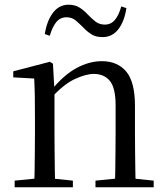

<svg xmlns="http://www.w3.org/2000/svg" viewBox="-20 -788 701 808"><path d="M41.7 0V-27.8L150.4 -38.6H182.8L286.7 -27.8V0ZM123.9 0Q125.1 -24.4 125.6 -65.3Q126.1 -106.3 126.6 -150.7Q127.1 -195.1 127.1 -228.5V-289.4Q127.1 -340.8 126.5 -380.8Q125.9 -420.7 123.9 -457.5L35.8 -462.4V-487.9L189.9 -528L202.9 -519.8L209.3 -403.1V-401.7V-228.5Q209.3 -195.1 209.8 -150.7Q210.3 -106.3 210.8 -65.3Q211.3 -24.4 212.3 0ZM381.8 0V-27.8L489.3 -38.6H522.3L626.8 -27.8V0ZM463.5 0Q464.5 -24.4 465 -64.8Q465.5 -105.3 466 -149.7Q466.5 -194.1 466.5 -228.5V-344.3Q466.5 -418.1 442.4 -447.5Q418.3 -476.9 374.6 -476.9Q340.9 -476.9 293.8 -454.8Q246.6 -432.7 192.2 -372.4L183.7 -406H193.8Q248.4 -472.9 302.1 -501.7Q355.9 -530.6 408.5 -530.6Q474 -530.6 511 -487.1Q548 -443.5 548 -342.4V-228.5Q548 -194.1 548.5 -149.7Q549 -105.3 549.6 -64.8Q550.2 -24.4 551.2 0ZM168.5 -644.7Q177.1 -699.9 202.7 -734.1Q228.3 -768.2 269.1 -768.2Q295.9 -768.2 315.3 -755.8Q334.7 -743.3 349.1 -727.1Q366.6 -709 382.5 -696.8Q398.5 -684.5 421.1 -684.5Q447.1 -684.5 463.7 -704.4Q480.3 -724.3 490.3 -761L512 -753.8Q503.6 -698.2 478.1 -665Q452.6 -631.8 410.9 -631.8Q383.1 -631.8 364.5 -643.8Q345.9 -655.8 331.5 -671.2Q314.9 -687.9 298.9 -701.6Q283 -715.3 259.6 -715.3Q233.6 -715.3 217 -695.2Q200.5 -675 189.5 -637.5Z"/></svg>

Font: Early Summer Mincho VF
Style: Regular
Weight: 250
Designer: GuiWonder
Version: Version 1.002